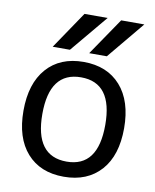

<svg xmlns="http://www.w3.org/2000/svg" viewBox="-86 -823 726 901"><g transform="rotate(10 277.0 -373.0)"><path d="M456.1 -60.5Q391.6 11.7 279.3 11.7Q167 11.7 103.5 -60.1Q40 -131.8 40 -261.2Q40 -390.6 103.5 -462.9Q167 -535.2 279.3 -535.2Q391.6 -535.2 455.6 -462.9Q519.5 -390.6 519.5 -261.2Q519.5 -131.8 456.1 -60.5ZM205.1 -580.1H123L243.2 -757.8H353.5ZM380.9 -580.1H296.9L418 -757.8H528.3ZM280.3 -60.5Q429.7 -60.5 429.7 -261.2Q429.7 -461.9 279.8 -461.9Q129.9 -461.9 129.9 -261.2Q129.9 -60.5 280.3 -60.5Z"/></g></svg>

Font: irohakakuC Regular
Style: Regular
Weight: 400
Designer: [Source Han Sans]
Ryoko NISHIZUKA Ë•øÂ°öÊ∂ºÂ≠ê (kana & ideographs); Paul D. Hunt (Latin, Greek & Cyrillic); Wenlong ZHAN
Version: Version 1.001.20160904